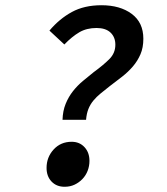

<svg xmlns="http://www.w3.org/2000/svg" viewBox="-20 -702 640 734"><path d="M219 -244Q220 -278 231 -305Q242 -332 259 -353.5Q276 -375 297 -392.5Q318 -410 338 -426Q375 -453 398 -476Q421 -499 421 -531Q421 -560 402.5 -577.5Q384 -595 349 -595Q311 -595 283 -578.5Q255 -562 226 -532L169 -585Q207 -630 254.5 -656Q302 -682 368 -682Q439 -682 483.5 -649Q528 -616 528 -554Q528 -520 517 -494.5Q506 -469 488 -448Q470 -427 447 -409Q424 -391 400 -373Q381 -358 365 -345Q349 -332 337 -317.5Q325 -303 318 -285.5Q311 -268 309 -244ZM227 12Q196 12 177 -8Q158 -28 158 -60Q158 -101 185 -130.5Q212 -160 254 -160Q284 -160 303 -139.5Q322 -119 322 -87Q322 -67 315 -49Q308 -31 295 -17.5Q282 -4 265 4Q248 12 227 12Z"/></svg>

Font: Source Code Pro Semibold
Style: Italic
Weight: 600
Italic angle: -11°
Monospace: yes
Designer: Paul D. Hunt, Teo Tuominen
Foundry: Adobe Systems Incorporated
Version: Version 1.050;PS 1.000;hotconv 16.6.51;makeotf.lib2.5.65220